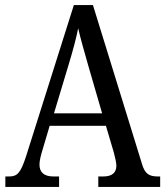

<svg xmlns="http://www.w3.org/2000/svg" viewBox="-20 -734 649 754"><path d="M1 0H212V-41H190C152 -41 135 -58 135 -88C135 -103 141 -126 146 -142L175 -240H396L427 -135C432 -116 437 -95 437 -83C437 -56 420 -41 386 -41H366V0H609V-41H600C565 -41 549 -52 538 -89L345 -714H270L82 -119C61 -55 48 -41 16 -41H1ZM192 -289 251 -485C267 -538 279 -583 287 -623C296 -583 310 -535 327 -475L381 -289Z"/></svg>

Font: Noto Serif Sinhala Condensed
Style: Regular
Weight: 400
Width: 3
Designer: Jelle Bosma - Monotype Design Team
Foundry: Monotype Imaging Inc.
Version: Version 2.007